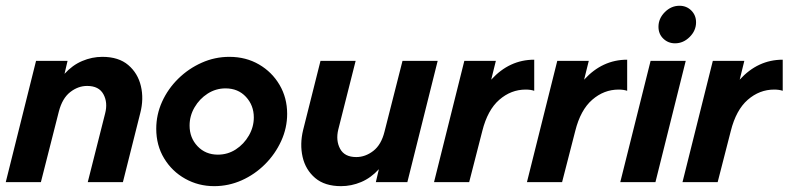

<svg xmlns="http://www.w3.org/2000/svg" viewBox="-26 -626 2711 660"><path d="M-6.2 0 97.9 -416.7H206.2L195.8 -372.2Q222.9 -402.1 256.6 -416.3Q290.3 -430.6 325.7 -430.6Q381.9 -430.6 414.9 -402.4Q447.9 -374.3 458.3 -330.2Q468.8 -286.1 456.2 -237.5L396.5 0H275.7L335.4 -236.1Q345.1 -273.6 329.5 -302.1Q313.9 -330.6 273.6 -330.6Q242.4 -330.6 215.3 -309.4Q188.2 -288.2 176.4 -243.1L114.6 0Z M710.4 13.9Q656.2 13.9 610.8 -11.5Q565.3 -36.8 538.2 -81.6Q511.1 -126.4 511.1 -183.3Q511.1 -231.9 531.2 -276.4Q551.4 -320.8 586.8 -355.6Q622.2 -390.3 667.4 -410.4Q712.5 -430.6 762.5 -430.6Q819.4 -430.6 864.2 -404.5Q909 -378.5 935.1 -334Q961.1 -289.6 961.1 -234.7Q961.1 -186.1 940.6 -141.3Q920.1 -96.5 885.1 -61.5Q850 -26.4 804.9 -6.2Q759.7 13.9 710.4 13.9ZM722.9 -94.4Q756.9 -94.4 784.7 -112.5Q812.5 -130.6 829.5 -160.1Q846.5 -189.6 846.5 -222.2Q846.5 -263.9 819.4 -293.1Q792.4 -322.2 749.3 -322.2Q716 -322.2 687.8 -304.2Q659.7 -286.1 642.7 -256.9Q625.7 -227.8 625.7 -194.4Q625.7 -152.1 653.1 -123.3Q680.6 -94.4 722.9 -94.4Z M1146.5 13.9Q1090.3 13.9 1057.3 -14.2Q1024.3 -42.4 1014.2 -86.5Q1004.2 -130.6 1016 -179.2L1075.7 -416.7H1196.5L1136.8 -180.6Q1127.8 -143.1 1143.1 -114.6Q1158.3 -86.1 1198.6 -86.1Q1229.9 -86.1 1257.3 -107.3Q1284.7 -128.5 1295.8 -173.6L1357.6 -416.7H1478.5L1374.3 0H1266L1276.4 -44.4Q1249.3 -14.6 1215.6 -0.3Q1181.9 13.9 1146.5 13.9Z M1466 0 1570.1 -416.7H1678.5L1662.5 -352.1Q1725 -420.8 1810.4 -420.8V-313.9Q1797.9 -318.1 1781.2 -318.1Q1730.6 -318.1 1690.3 -283Q1650 -247.9 1631.9 -175.7L1586.8 0Z M1785.4 0 1889.6 -416.7H1997.9L1981.9 -352.1Q2044.4 -420.8 2129.9 -420.8V-313.9Q2117.4 -318.1 2100.7 -318.1Q2050 -318.1 2009.7 -283Q1969.4 -247.9 1951.4 -175.7L1906.2 0Z M2106.2 0 2210.4 -416.7H2331.2L2227.1 0ZM2294.4 -477.1Q2270.8 -477.1 2254.2 -493.1Q2237.5 -509 2237.5 -534Q2237.5 -562.5 2259.4 -584.4Q2281.2 -606.2 2309.7 -606.2Q2334 -606.2 2350.3 -589.9Q2366.7 -573.6 2366.7 -549.3Q2366.7 -520.8 2344.8 -499Q2322.9 -477.1 2294.4 -477.1Z M2320.1 0 2424.3 -416.7H2532.6L2516.7 -352.1Q2579.2 -420.8 2664.6 -420.8V-313.9Q2652.1 -318.1 2635.4 -318.1Q2584.7 -318.1 2544.4 -283Q2504.2 -247.9 2486.1 -175.7L2441 0Z"/></svg>

Font: Afacad
Style: Bold Italic
Weight: 700
Italic angle: -14°
Designer: Kristian Moeller
Foundry: Dicotype
Version: Version 1.000; ttfautohint (v1.8.4.7-5d5b)